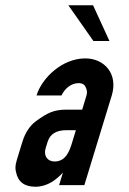

<svg xmlns="http://www.w3.org/2000/svg" viewBox="-20 -704 490 730"><path d="M219.3 -48 204.7 0H300.7L404.9 -341C429.7 -422.2 377.9 -482 304 -482C218.1 -482 139.9 -409.5 118.9 -341H213.9C224.3 -364.3 248.2 -388 279.3 -388C291.9 -388 300.5 -383.3 305 -374C314.1 -355 310.9 -347.5 304.9 -328L292.4 -287H228.4C208.4 -287 190.3 -283.8 174 -277.5C157.7 -271.2 138.1 -259.3 115.1 -242C92.2 -224.7 75.3 -198.3 64.5 -163L48 -109C42.3 -90.3 35.2 -70.7 40.9 -50C48.2 -12.7 72.8 6 114.8 6C160.2 6 195 -21.2 219.3 -48ZM232.5 -209H268.5L254.5 -163C244.2 -129.4 230.5 -90 187.2 -90C160.6 -90 144.9 -111.9 153.4 -140L160.8 -164C170.2 -194.9 194.4 -209 232.5 -209ZM335.2 -548H396.2L333.8 -684H239.8Z"/></svg>

Font: Din Kursivschrift
Style: Eng
Weight: 400
Version: Version 1.089